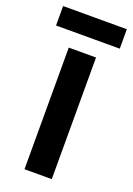

<svg xmlns="http://www.w3.org/2000/svg" viewBox="-154 -753 558 807"><g transform="rotate(20 125.5 -350.0)"><path d="M187 0H65V-544H187ZM268 -700V-613H-17V-700Z"/></g></svg>

Font: Noto Sans Bengali Condensed SemiBold
Style: Regular
Weight: 600
Width: 3
Designer: Joana Ranito - Universal Thirst; Jelle Bosma - Monotype Design Team
Foundry: Universal Thirst ehf.
Version: Version 3.000; ttfautohint (v1.8.4.7-5d5b)